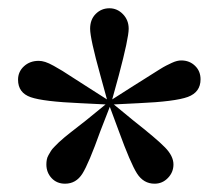

<svg xmlns="http://www.w3.org/2000/svg" viewBox="-20 -857 533 467"><path d="M246.1 -836.9Q265.1 -836.9 279.1 -822.5Q293 -808.1 293 -787.1Q293 -764.2 269 -673.8L252.9 -615.2L304.2 -647.9Q313.5 -653.8 327.9 -662.8Q342.3 -671.9 349.6 -676.5Q356.9 -681.2 367.4 -687.7Q377.9 -694.3 384.3 -697.5Q390.6 -700.7 397.9 -704.1Q405.3 -707.5 410.6 -708.7Q416 -710 420.9 -710Q440.9 -710 454.3 -697Q467.8 -684.1 467.8 -664.1Q467.8 -632.8 437 -621.3Q406.2 -609.9 316.9 -606L256.8 -603L304.2 -564Q360.8 -519.5 381.3 -498.5Q401.9 -477.5 401.9 -457Q401.9 -438 388.4 -424.1Q375 -410.2 356 -410.2Q329.1 -410.2 313.2 -435.1Q297.4 -460 269 -538.1L247.1 -597.2L224.1 -538.1Q195.8 -459 180.4 -434.6Q165 -410.2 138.2 -410.2Q118.2 -410.2 105.5 -423.8Q92.8 -437.5 92.8 -457Q92.8 -462.9 93.8 -468.5Q94.7 -474.1 98.1 -480Q101.6 -485.8 104 -490Q106.4 -494.1 113 -500.7Q119.6 -507.3 123.5 -511.2Q127.4 -515.1 137.2 -523.2Q147 -531.2 152.1 -535.2Q157.2 -539.1 169.9 -549.1Q182.6 -559.1 189 -564L236.8 -603L175.8 -606Q85.4 -609.9 54.7 -620.6Q23.9 -631.3 23.9 -663.1Q23.9 -682.6 38.3 -695.8Q52.7 -709 74.2 -709Q81.5 -709 90.1 -706.3Q98.6 -703.6 110.8 -696.8Q123 -689.9 131.8 -684.6Q140.6 -679.2 159.2 -667Q177.7 -654.8 189 -647.9L240.2 -615.2L224.1 -673.8Q199.2 -763.2 199.2 -787.1Q199.2 -809.6 212.9 -823.2Q226.6 -836.9 246.1 -836.9Z"/></svg>

Font: Noto Serif JP Black
Style: Regular
Weight: 900
Designer: Ryoko NISHIZUKA  (kana & ideographs); Frank Grießhammer (Latin, Greek & Cyrillic); Wenlong ZHANG  (bopomofo); Sandoll Co
Foundry: Adobe Systems Incorporated
Version: Version 1.001;PS 1.001;hotconv 16.6.54;makeotf.lib2.5.65590